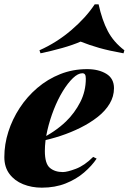

<svg xmlns="http://www.w3.org/2000/svg" viewBox="-23 -852 594 886"><path d="M162 -210Q194 -225 225 -246Q256 -267 282 -292Q322 -331 347.5 -381Q373 -431 373 -489Q373 -503 369 -508.5Q365 -514 357 -514Q337 -514 313.5 -491.5Q290 -469 267 -431.5Q244 -394 225.5 -347Q207 -300 195.5 -250.5Q184 -201 184 -155Q184 -97 207 -77.5Q230 -58 267 -58Q287 -58 327 -73Q367 -88 407 -128L423 -120Q401 -87 365 -56Q329 -25 280 -5.5Q231 14 170 14Q123 14 83.5 -2Q44 -18 20.5 -49.5Q-3 -81 -3 -127Q-3 -186 15.5 -244Q34 -302 68 -354Q102 -406 149.5 -446.5Q197 -487 255 -510Q313 -533 379 -533Q432 -533 467.5 -511.5Q503 -490 503 -445Q503 -407 483 -373.5Q463 -340 428 -312.5Q393 -285 349 -263Q305 -241 256.5 -225Q208 -209 161 -200ZM349 -660Q312 -644 264 -630.5Q216 -617 164 -606L159 -620Q238 -655 305.5 -712.5Q373 -770 414 -832H432Q448 -759 474.5 -708.5Q501 -658 551 -620L547 -606Q480 -618 434.5 -631Q389 -644 349 -660Z"/></svg>

Font: Playfair Display Black
Style: Italic
Weight: 900
Italic angle: -14°
Designer: Claus Eggers Sørensen
Foundry: Claus Eggers Sørensen
Version: Version 1.203